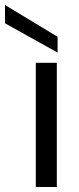

<svg xmlns="http://www.w3.org/2000/svg" viewBox="-74 -747 316 767"><path d="M153 0V-496H69V0ZM-54 -654 156 -537V-600L-54 -727Z"/></svg>

Font: Rootstock Sans Body
Style: Regular
Weight: 400
Designer: Colophon Foundry, Jonny Pinhorn
Foundry: Colophon Foundry
Version: Version 1.200;FEAKit 1.0